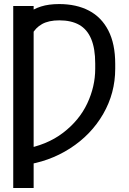

<svg xmlns="http://www.w3.org/2000/svg" viewBox="-20 -737 641 956"><path d="M147.5 199.2H45.9V-707H147.5ZM454.1 -394.5V-420.9Q454.1 -495.1 434.1 -543Q414.1 -590.8 374.5 -613.3Q335 -635.7 275.4 -635.7Q222.7 -635.7 189.5 -617.2Q156.2 -598.6 139.2 -564.9Q122.1 -531.2 114.3 -481.4V-668Q145.5 -692.4 184.1 -704.6Q222.7 -716.8 274.4 -716.8Q360.4 -716.8 422.9 -684.1Q485.4 -651.4 519.5 -585Q553.7 -518.6 553.7 -418.9V-394.5Q553.7 -273.4 493.7 -169.4Q433.6 -65.4 328.6 2Q223.6 69.3 94.7 85.9V5.9Q212.9 -13.7 293.9 -75.7Q375 -137.7 414.6 -222.2Q454.1 -306.6 454.1 -394.5Z"/></svg>

Font: Pretendard JP Variable
Style: Regular
Weight: 400
Designer: Base glyphs from Inter by Rasmus Andersson; Hangul glyphs from Noto Sans CJK(Source Han Sans) by Jang Soo-young and Kang
Foundry: Kil Hyung-jin
Version: Version 1.307;Glyphs 3.2 (3192)